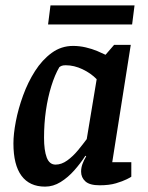

<svg xmlns="http://www.w3.org/2000/svg" viewBox="-20 -684 552 715"><path d="M148 11Q90 11 60 -29.5Q30 -70 30 -150Q30 -185 39 -232Q48 -279 66 -328.5Q84 -378 110.5 -419.5Q137 -461 172.5 -487Q208 -513 252 -513Q276 -513 299.5 -507.5Q323 -502 342 -494Q361 -486 373 -480L405 -517H467L398 -80H469V-26Q467 -24 452 -16.5Q437 -9 412 -1.5Q387 6 351 6Q314 6 298 -8.5Q282 -23 282 -45Q282 -59 287 -73Q292 -87 301 -102L298 -104Q280 -76 256.5 -49.5Q233 -23 205.5 -6Q178 11 148 11ZM187 -71Q209 -71 230.5 -86.5Q252 -102 270.5 -124.5Q289 -147 303 -166L340 -389Q319 -411 287.5 -426Q256 -441 225 -441Q215 -441 210 -439Q205 -437 201 -434Q184 -405 171 -363Q158 -321 151 -272.5Q144 -224 144 -171Q144 -124 154 -97.5Q164 -71 187 -71ZM159 -593 168 -664H481L472 -593Z"/></svg>

Font: Faustina Light SemiBold
Style: Italic
Weight: 600
Italic angle: -8°
Version: Version 1.200